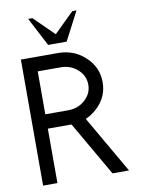

<svg xmlns="http://www.w3.org/2000/svg" viewBox="-92 -903 721 967"><g transform="rotate(-10 268.5 -420.0)"><path d="M239.3 -351.6Q290 -351.6 325.7 -383.8Q361.3 -416 361.3 -461.4Q361.3 -506.8 325.7 -539.1Q290 -571.3 239.3 -571.3H122.1V-351.6ZM488.3 0H403.8L243.2 -278.3H122.1V0H48.8V-644.5H239.3Q320.3 -644.5 377.4 -590.8Q434.6 -537.1 434.6 -461.4Q434.6 -385.7 377.4 -332Q350.6 -307.1 318.8 -293.5ZM291.5 -693.4H196.8L120.6 -839.8H142.1L244.1 -739.7L346.2 -839.8H367.7Z"/></g></svg>

Font: Catrinity
Style: Regular
Weight: 400
Designer: Alexander Lange
Foundry: High-Logic / Made with FontCreator
Version: Version 2.090;May 20, 2024;FontCreator 15.0.0.2974 64-bit